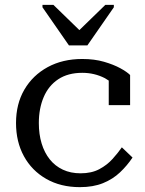

<svg xmlns="http://www.w3.org/2000/svg" viewBox="-20 -761 599 791"><path d="M312 -47Q357 -47 389 -64Q421 -81 443.5 -106Q466 -131 482 -154L526 -112Q504 -79 474.5 -51Q445 -23 404.5 -6.5Q364 10 309 10Q230 10 170.5 -24Q111 -58 78.5 -117.5Q46 -177 46 -254Q46 -333 80.5 -392Q115 -451 176.5 -484.5Q238 -518 319 -518Q369 -518 408.5 -506.5Q448 -495 475.5 -480Q503 -465 516 -452V-328H428V-429Q420 -434 412 -439Q369 -461 319 -461Q260 -461 220 -434.5Q180 -408 160 -361Q140 -314 140 -254Q140 -208 151.5 -170Q163 -132 185 -104.5Q207 -77 239 -62Q271 -47 312 -47ZM264 -574 155 -731V-741H200L307 -637L414 -741H449V-731L340 -574Z"/></svg>

Font: Roboto Serif 20pt
Style: Regular
Weight: 400
Designer: Greg Gazdowicz
Foundry: Commercial Type
Version: Version 1.008